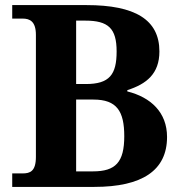

<svg xmlns="http://www.w3.org/2000/svg" viewBox="-20 -734 712 754"><path d="M28 0H350C539 0 636 -65 636 -196C636 -293 572 -352 480 -375V-380C555 -404 606 -444 606 -532C606 -657 510 -714 320 -714H28V-661H69C97 -661 121 -650 121 -597V-118C121 -61 98 -53 69 -53H28ZM317 -404H279V-653H315C405 -653 438 -623 438 -532C438 -441 410 -404 317 -404ZM345 -61H279V-343H347C439 -343 468 -297 468 -199C468 -97 434 -61 345 -61Z"/></svg>

Font: Noto Serif NP Hmong
Style: Bold
Weight: 700
Designer: Dalton Maag Ltd
Foundry: Dalton Maag Ltd
Version: Version 1.001